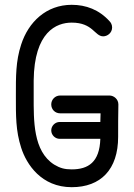

<svg xmlns="http://www.w3.org/2000/svg" viewBox="-20 -774 556 798"><path d="M409 -623C426 -623 446 -637 446 -660C446 -672 440 -681 436 -685C392 -734 337 -754 278 -754C172 -754 98 -682 68 -589C45 -519 46 -455 46 -375C46 -294 45 -231 68 -160C90 -91 152 4 278 4C399 4 471 -70 471 -205C471 -251 471 -292 472 -340C472 -362 453 -377 435 -377H230C209 -377 193 -360 193 -340C193 -319 209 -303 230 -303H398C398 -291 397 -279 397 -267H228C209 -267 193 -251 193 -232C193 -213 209 -197 228 -197H397C394 -100 347 -70 278 -70C249 -70 230 -75 205 -90C117 -146 120 -274 120 -375C120 -395 120 -416 120 -439C122 -642 215 -680 278 -680C367 -680 373 -623 409 -623Z"/></svg>

Font: LS
Style: RegularAlt
Weight: 500
Designer: BSozoo
Foundry: BSozoo
Version: Version 001.000